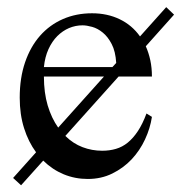

<svg xmlns="http://www.w3.org/2000/svg" viewBox="-20 -499 519 551"><path d="M278.3 -279.3H106Q106 -232.9 116.9 -196.3Q127.9 -159.7 147 -132.8ZM216.8 -426.3Q196.8 -426.3 178.2 -418.5Q159.7 -410.6 144.5 -395.5Q129.4 -380.4 119.1 -357.9Q108.9 -335.4 106 -306.6H302.7L313.5 -318.4Q311.5 -351.6 300.5 -372.6Q289.6 -393.6 274.9 -405.5Q260.3 -417.5 244.4 -421.9Q228.5 -426.3 216.8 -426.3ZM416 -163.6Q411.1 -130.9 396.2 -98.9Q381.3 -66.9 357.7 -41.7Q334 -16.6 302.2 -1Q270.5 14.6 231.9 14.6Q195.3 14.6 162.8 1.2Q130.4 -12.2 104 -38.1L40.5 32.7L17.6 11.7L83.5 -62Q61.5 -91.8 49.1 -131.1Q36.6 -170.4 36.6 -218.8Q36.6 -275.4 52 -320.3Q67.4 -365.2 95 -396.5Q122.6 -427.7 160.6 -444.3Q198.7 -460.9 244.1 -460.9Q288.1 -460.9 323.5 -443.8Q358.9 -426.8 381.8 -394.5L457 -478.5L479.5 -457L398.4 -366.2Q406.7 -347.7 411.4 -325.9Q416 -304.2 416 -279.3H320.3L167.5 -108.9Q189.9 -86.9 216.8 -76.7Q243.7 -66.4 273.4 -66.4Q294.4 -66.4 312.7 -71.8Q331.1 -77.1 346.7 -89.8Q362.3 -102.5 375.7 -122.8Q389.2 -143.1 400.4 -173.3Z"/></svg>

Font: Doulos SIL Am
Style: Regular
Weight: 400
Designer: Walt Agee, Victor Gaultney, Peter Martin, Debbi Hosken, Becca Hirsbrunner
Foundry: SIL International
Version: Version 5.000